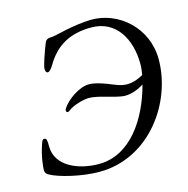

<svg xmlns="http://www.w3.org/2000/svg" viewBox="-101 -762 856 873"><g transform="rotate(-15 327.0 -325.0)"><path d="M262 14C498 14 654 -208 654 -411C654 -560 532 -666 402 -664C360 -663 318 -656 282 -649C247 -641 218 -634 204 -634C199 -634 184 -633 178 -618C161 -576 141 -517 141 -503C141 -496 143 -484 152 -484C161 -484 172 -499 179 -511C226 -591 293 -630 395 -630C512 -630 568 -528 568 -412C568 -395 566 -378 563 -361C541 -349 517 -338 485 -338C457 -338 426 -353 403 -362C371 -374 344 -383 317 -383C272 -383 210 -340 187 -302C183 -294 186 -286 193 -286C196 -286 200 -288 205 -292C223 -308 276 -323 299 -323C326 -323 355 -315 383 -307C413 -299 442 -290 466 -290C495 -290 528 -303 553 -319C512 -164 416 -21 269 -21C174 -21 70 -63 70 -157C70 -184 69 -196 58 -196C48 -196 47 -189 42 -176C23 -122 19 -70 19 -59C19 -46 25 -40 36 -34C75 -12 178 14 262 14Z"/></g></svg>

Font: EB Garamond
Style: Italic
Weight: 400
Italic angle: -17.2°
Designer: Georg Duffner and Octavio Pardo
Foundry: Georg Duffner
Version: Version 1.000;PS 001.000;hotconv 1.0.88;makeotf.lib2.5.64775